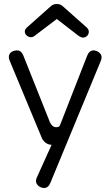

<svg xmlns="http://www.w3.org/2000/svg" viewBox="-20 -716 552 960"><path d="M134 -530C141 -530 147 -532 152 -536L264 -621L374 -536C382 -531 389 -528 395 -528C412 -528 424 -542 424 -557C424 -566 420 -573 413 -579L296 -683C287 -692 277 -696 264 -696C251 -696 241 -692 232 -683L115 -579C108 -573 104 -566 104 -558C104 -543 119 -530 134 -530ZM24 -430C24 -427 25 -423 27 -416L190 -24C197 -9 215 8 238 8L163 174C161 179 160 184 160 190C160 210 183 224 200 224C215 224 225 215 232 198L485 -414C487 -421 488 -426 488 -430C488 -450 465 -464 448 -464C433 -464 423 -455 416 -438L280 -90C277 -81 268 -80 261 -80C248 -80 238 -88 230 -104L96 -440C89 -456 79 -464 66 -464C50 -464 24 -457 24 -430Z"/></svg>

Font: Dongle Light
Style: Regular
Weight: 300
Designer: Yanghee Ryu
Foundry: Yanghee Ryu
Version: Version 2.000